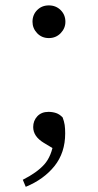

<svg xmlns="http://www.w3.org/2000/svg" viewBox="-20 -524 367 719"><path d="M76.4 175.6 65.4 149.2Q118.8 122.2 146 91.6Q173.2 61.1 181.4 5.5L192.8 40.3L144.5 11.2Q124.2 -1.1 114.2 -15.9Q104.3 -30.8 104.3 -48.1Q104.3 -71.9 119.7 -88.5Q135.2 -105.1 161.5 -105.1Q176.6 -105.1 189.9 -100.7Q203.1 -96.3 214.6 -84.2Q220.2 -69.3 222.2 -56.1Q224.1 -42.8 224.1 -24.4Q224.1 47.7 184.1 97.8Q144 147.8 76.4 175.6ZM162.9 -381.4Q136.5 -381.4 119.1 -399.7Q101.7 -418.1 101.7 -442.4Q101.7 -468.6 119.1 -486.2Q136.5 -503.8 162.9 -503.8Q189.3 -503.8 207.1 -486.2Q224.9 -468.6 224.9 -442.4Q224.9 -418.1 207.1 -399.7Q189.3 -381.4 162.9 -381.4Z"/></svg>

Font: Noto Serif TC
Style: Regular
Weight: 200
Designer: Ryoko NISHIZUKA 西塚涼子 (kana & ideographs); Frank Grießhammer (Latin, Greek & Cyrillic); Wenlong ZHANG 张文龙 (bopomofo); San
Foundry: Adobe
Version: Version 2.001;hotconv 1.1.0;makeotfexe 2.6.0